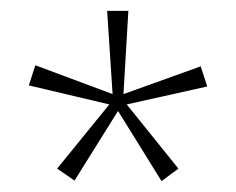

<svg xmlns="http://www.w3.org/2000/svg" viewBox="-20 -715 434 353"><path d="M361 -556 213 -523 308 -405 277 -382 197 -511 117 -383 85 -405 181 -523 33 -558 45 -595 187 -542 177 -695H216L207 -542L349 -593Z"/></svg>

Font: TypoPRO Bebas Neue
Style: Regular
Weight: 400
Designer: Ryoichi Tsunekawa
Foundry: Ryoichi Tsunekawa
Version: Version 001.003